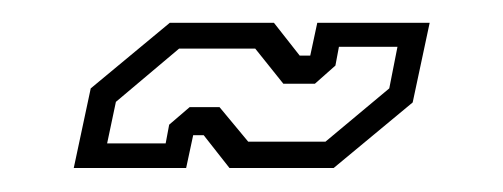

<svg xmlns="http://www.w3.org/2000/svg" viewBox="-20 -398 430 164"><path d="M43 -254.5 57.5 -322.5 125 -378.5H214L236 -350.5H245L251 -378.5H347L332.5 -310.5L265 -254.5H176L154 -282.5H145L139 -254.5ZM71.5 -275.5H121.5L124.5 -291.5L142 -306.5H167.5L192 -277H258L312.5 -322.5L319.5 -358H269.5L266.5 -342L249 -326.5H222L198 -356.5H133L79 -311Z"/></svg>

Font: Tourney Light
Style: Italic
Weight: 300
Italic angle: -12°
Version: Version 1.015